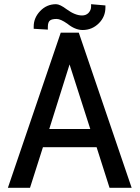

<svg xmlns="http://www.w3.org/2000/svg" viewBox="-20 -895 665 915"><path d="M502 0 440.4 -193.4H184.6L123 0H17.6L269.5 -739.3H355.5L607.4 0ZM311.5 -587.9 214.8 -280.3H410.2ZM247.1 -875Q202.1 -875 170.9 -841.8Q140.6 -809.6 140.6 -768.6V-757.8L208 -753.9V-766.6Q208 -790 218.8 -797.9Q228.5 -804.7 250 -804.7Q268.6 -804.7 300.8 -782.2Q337.9 -752 374 -752Q418.9 -752 451.2 -784.2Q482.4 -815.4 482.4 -859.4V-869.1L414.1 -875V-863.3Q414.1 -846.7 401.4 -833Q389.6 -821.3 371.1 -821.3Q337.9 -821.3 297.9 -850.6Q265.6 -875 247.1 -875Z"/></svg>

Font: RobotoJAA
Style: Medium
Weight: 500
Version: Version 2.05; 2016-11-05